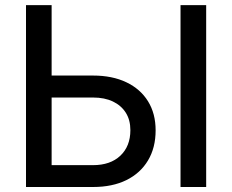

<svg xmlns="http://www.w3.org/2000/svg" viewBox="-20 -748 929 768"><path d="M156.7 -445.8H352.1Q429.2 -445.8 485.4 -418.9Q541.5 -392.1 572 -343Q602.5 -293.9 602.5 -226.6Q602.5 -157.2 572 -106.2Q541.5 -55.2 485.6 -27.6Q429.7 0 352.1 0H84V-727.5H186.5V-87.4H352.1Q421.4 -87.4 461.4 -125.2Q501.5 -163.1 501.5 -227.5Q501.5 -268.1 483.2 -297.1Q464.8 -326.2 431.6 -342Q398.4 -357.9 352.1 -357.9H156.7ZM804.7 -727.5V0H702.1V-727.5Z"/></svg>

Font: Inter Cardless
Style: Regular
Weight: 400
Designer: Rasmus Andersson
Foundry: rsms
Version: Version 4.001;git-9221beed3